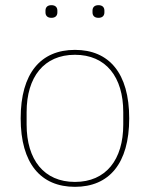

<svg xmlns="http://www.w3.org/2000/svg" viewBox="-20 -711 580 743"><path d="M179 -642C196 -642 202 -652 202 -663V-670C202 -681 196 -691 179 -691C162 -691 156 -681 156 -670V-663C156 -652 162 -642 179 -642ZM361 -642C378 -642 384 -652 384 -663V-670C384 -681 378 -691 361 -691C344 -691 338 -681 338 -670V-663C338 -652 344 -642 361 -642ZM270 12C402 12 480 -78 480 -253C480 -428 402 -518 270 -518C138 -518 60 -428 60 -253C60 -78 138 12 270 12ZM270 -7C150 -7 83 -93 83 -229V-277C83 -413 150 -499 270 -499C390 -499 457 -413 457 -277V-229C457 -93 390 -7 270 -7Z"/></svg>

Font: IBM Plex Thai Thin
Style: Regular
Weight: 100
Designer: Mike Abbink, Paul van der Laan, Pieter van Rosmalen, Ben Mitchell, Mark Frömberg
Foundry: Bold Monday
Version: Version 1.0